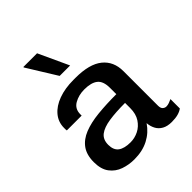

<svg xmlns="http://www.w3.org/2000/svg" viewBox="-212 -888 1026 1026"><g transform="rotate(-45 301.0 -374.5)"><path d="M207 10Q166 10 128.5 -3Q91 -16 67 -47.5Q43 -79 43 -133Q43 -188 67.5 -222Q92 -256 137 -274Q182 -292 245 -298.5Q308 -305 385 -305V-353Q385 -403 359.5 -423.5Q334 -444 282 -444Q239 -444 206 -425Q173 -406 173 -365V-355H61Q60 -359 60 -364.5Q60 -370 60 -375Q60 -419 87.5 -452Q115 -485 164 -503Q213 -521 276 -521H293Q397 -521 448 -480Q499 -439 499 -365V-104Q499 -85 508 -77Q517 -69 528 -69Q538 -69 549.5 -73Q561 -77 571 -82V-11Q558 -1 538 4.5Q518 10 490 10Q457 10 435.5 -2Q414 -14 403 -34.5Q392 -55 390 -81Q361 -38 315 -14Q269 10 207 10ZM257 -69Q289 -69 318 -83.5Q347 -98 366 -127Q385 -156 385 -200V-239Q315 -239 265 -231.5Q215 -224 189 -204Q163 -184 163 -144Q163 -104 187 -86.5Q211 -69 257 -69ZM240 -588 136 -756 137 -759H240L319 -588Z"/></g></svg>

Font: Chivo Medium Medium
Style: Regular
Weight: 500
Version: Version 2.002